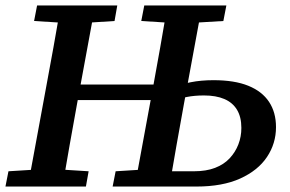

<svg xmlns="http://www.w3.org/2000/svg" viewBox="-20 -684 1063 704"><path d="M553 0 558 -56H691Q736 -56 768.5 -68.5Q801 -81 822 -103.5Q843 -126 854 -154.5Q865 -183 865 -215Q865 -255 849 -281.5Q833 -308 802.5 -321Q772 -334 728 -334Q693 -334 665.5 -328.5Q638 -323 613 -316L617 -368Q642 -375 679.5 -382.5Q717 -390 763 -390Q840 -390 890.5 -369.5Q941 -349 966.5 -310.5Q992 -272 992 -218Q992 -158 959 -108.5Q926 -59 861 -29.5Q796 0 700 0ZM0 0 11 -56 140 -64H178L305 -56L295 0ZM82 0 148 -358Q162 -434 176 -510.5Q190 -587 203 -664H329L263 -306Q249 -230 235.5 -153Q222 -76 209 0ZM105 -607 116 -664H410L400 -607L274 -599H235ZM474 0 540 -358Q554 -434 567.5 -510.5Q581 -587 594 -664H721L655 -306Q641 -230 627.5 -153Q614 -76 601 0ZM498 -607 509 -664H810L799 -607L665 -599H627ZM393 0 404 -56 532 -64H549L544 0ZM211 -317 214 -374H596L594 -317Z"/></svg>

Font: Source Serif 4 SemiBold
Style: Italic
Weight: 600
Italic angle: -12°
Designer: Frank Grießhammer
Foundry: Adobe Systems Incorporated
Version: Version 4.004;hotconv 1.0.116;makeotfexe 2.5.65601